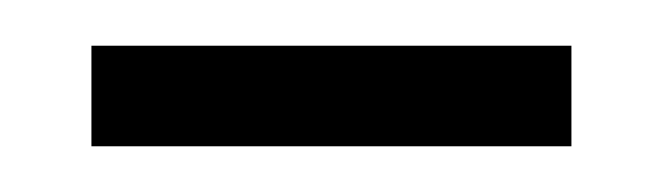

<svg xmlns="http://www.w3.org/2000/svg" viewBox="-20 -309 290 84"><path d="M20 -289H230V-245H20Z"/></svg>

Font: Martel Sans ExtraLight
Style: Regular
Weight: 275
Designer: Dan Reynolds and Mathieu Réguer
Foundry: Dan Reynolds and Mathieu Réguer
Version: Version 1.002; ttfautohint (v1.1) -l 5 -r 5 -G 72 -x 0 -D la